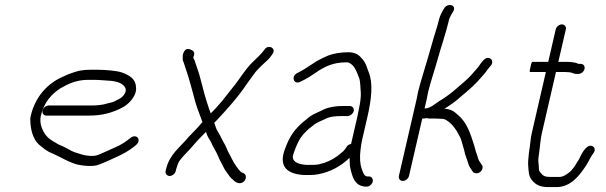

<svg xmlns="http://www.w3.org/2000/svg" viewBox="-20 -707 2460 779"><path d="M167.9 -238H341.9C396.3 -238 437 -250.3 475.3 -270C500.4 -281.9 537.1 -319 531.7 -354C530.3 -387.8 504.2 -402.2 474.3 -413C454.1 -420.3 405.1 -424 373.9 -424H345.9C335.2 -424 324.7 -423.3 314.4 -422C291.9 -419.4 276.8 -411.9 257.7 -406L233.2 -395C173.5 -368.2 122.9 -315.8 104.5 -236C102.6 -228 102.3 -218 103.6 -206C106.8 -166.6 119.4 -132.3 147.1 -113L162.3 -101L178 -91C184.6 -87.7 191.2 -84.7 197.9 -82C224.1 -70.4 248.6 -55 276.4 -45L291.2 -40C308.8 -36.3 333 -32 357.8 -34C377.5 -35.2 394.2 -44.9 410.8 -51L454.4 -71C478.5 -81.8 503.8 -95.7 523.9 -112C530.7 -117.6 539.5 -123.5 541.8 -133.5C544.4 -144.7 537.3 -154 526.1 -154C520.4 -154 515.1 -152 510.2 -148C490.7 -132.2 469.2 -117.8 444.9 -108L400.3 -88C393.5 -84.7 386.5 -81.7 379.2 -79C360 -70.4 327.8 -75.3 312.5 -80L296.6 -85C274.5 -90.9 267.7 -96.4 247.7 -107C230.3 -116.8 218.9 -118.2 205.5 -128C190.8 -136.3 176.3 -145.2 166.5 -158C153.6 -174.8 138.2 -204.7 145.7 -237C158.4 -292 189 -325.6 225.6 -349C256.9 -367.1 291.3 -383 336.4 -383H364.4C373.1 -383 385.6 -382.3 402 -381C442.8 -379.4 475.7 -374.7 488 -351C497.4 -332.9 476.4 -311.3 462.4 -305C449.3 -298.1 444.1 -294.5 431.2 -291L414.3 -287C397.5 -281.2 372.5 -279 351.4 -279H177.4C166.6 -279 155.2 -269.5 152.7 -258.5C150.1 -247.5 157.1 -238 167.9 -238Z M721.1 -464C729.1 -444.6 732.8 -428 740.2 -408C747.8 -385.6 757.3 -348.1 764.6 -323C774.3 -280.4 788.1 -247.8 801.7 -211L798 -208C782.7 -189 761.6 -168.7 744.9 -151C712.6 -110.7 668 -82.4 653.8 -21L652 -13C649.6 -2.4 657.8 7 668.4 7C678.9 7 690.6 -2.4 693 -13L694.8 -21C696.6 -28.6 703.2 -46.6 707.2 -53C718.9 -68.9 732.6 -83.2 747.9 -99C767.1 -120 779.9 -136.2 800 -156L815.7 -172C820.4 -154.6 827.4 -145 835.5 -132C840.7 -120 845.8 -108.6 852.6 -98C862.9 -81 866.2 -67.7 876.3 -49C884.6 -35.2 890.8 -17.7 900.6 -7L911.2 8C915.8 14 920.4 18.7 924.9 22C931.5 29.4 947 41.4 962.7 34C981.1 25.2 981.6 2 968.9 -4C957.4 -7.5 954.7 -12.4 946.9 -21L936.3 -36C925.5 -50.1 914.4 -76.7 905.2 -92C900.2 -102.4 896.1 -115.3 889.9 -125C881 -139.7 873.3 -158.4 863.9 -173C857.3 -181.6 854.1 -197 849.3 -209C851.7 -211 853.8 -213 855.6 -215C899.3 -261.6 945.7 -312.4 981.7 -367L1016.8 -415C1030.3 -431.2 1052.1 -450.9 1067.4 -465C1075.9 -473.4 1079.6 -479.7 1085.7 -488C1103.1 -511.8 1067.2 -529.2 1052.6 -505C1039.1 -486.5 1022 -471.4 1005.1 -455C972.8 -424.2 953.1 -386.1 924.3 -352C909.1 -333.1 897 -316.9 881.8 -298L857.3 -270C850.3 -262.7 842.9 -255 835 -247C832.7 -254.3 830.1 -261.7 827.1 -269C814.4 -306.4 803.2 -347.1 792.8 -389C785.7 -417.6 778.6 -432.3 771.3 -456C772.5 -461.3 760.6 -471.5 765.4 -478C773.3 -494.5 763.4 -502.2 752.8 -506C736.6 -514 726 -502.3 721.9 -484.5C720.4 -478.2 722.2 -468.9 721.1 -464Z M1399 -277H1372C1342 -277 1315.9 -272.9 1293.7 -263C1276.2 -253.4 1252.4 -245.6 1235.8 -233L1209.9 -212C1176.1 -182.5 1155.6 -155.9 1137.2 -105C1107.5 -30.2 1146.6 -1.4 1211.3 3H1239.3C1250 3 1260.5 2 1271 0C1322.2 -9.8 1363.9 -33.4 1398.5 -67L1398.8 -51C1398.7 -38.6 1400.2 -27.2 1402.9 -17C1411 13.1 1419.8 45.5 1459.5 50H1466.5C1471.6 50.7 1476.9 49 1482.1 45C1498.1 32.8 1495.3 11.1 1478.9 9H1471.9C1454.7 9 1452 -12.3 1447.3 -23C1440.2 -42.4 1439.2 -69.4 1442.6 -98L1445.2 -118C1445.8 -123.3 1446.9 -129.3 1448.4 -136L1470.8 -233C1487.1 -303.6 1494.3 -368.8 1476.3 -413L1469 -433C1464.4 -447.7 1456.1 -462.9 1446 -472C1435.7 -485.4 1419 -495 1393.3 -495C1362.7 -495 1336.8 -490.7 1312.3 -482C1285.7 -470.1 1268.6 -462.5 1245 -446C1224.6 -432.2 1208.5 -421.9 1186.9 -411C1159.2 -398.6 1171.6 -361.9 1197.6 -375C1222.6 -386.2 1240.5 -398.1 1263.6 -414C1297.7 -437 1331.9 -454 1383.8 -454C1389.8 -454 1393.4 -453.7 1394.6 -453C1420.6 -441.5 1425.9 -416.3 1436.5 -392C1443.1 -375.3 1441.9 -348.6 1444 -329C1444.3 -308.7 1441.1 -286.1 1435.3 -261C1433.6 -251 1431.8 -241.7 1429.8 -233L1404.4 -123C1396.8 -121.7 1390.9 -118 1386.9 -112L1379.3 -101C1376.2 -96.3 1371.5 -91.7 1365.1 -87C1343.6 -68 1323.2 -56.1 1295.6 -46L1272.2 -40C1264.6 -38.7 1256.8 -38 1248.8 -38H1222.8C1195 -40.6 1167 -46.7 1167.9 -73C1171.2 -87.4 1184.3 -120.5 1190.2 -131C1201.9 -155.3 1214.9 -166.9 1232.5 -184C1240.5 -190 1248.7 -196.3 1256.9 -203C1270.3 -212.8 1291.6 -219.7 1305.4 -227C1319.3 -234 1343.6 -236 1362.5 -236H1389.5C1400.3 -236 1412.7 -245.5 1415.2 -256.5C1417.8 -267.5 1409.8 -277 1399 -277Z M1614.3 27C1625.8 27 1636.9 17.7 1639.6 6L1693.2 -226H1694.2C1699.5 -226 1705.7 -226.7 1712.6 -228C1715 -226.7 1717.8 -226 1721.2 -226H1748.2C1755.5 -226 1762.4 -225.7 1768.9 -225C1779.9 -225 1785.5 -223.2 1791.6 -219C1813.5 -206.6 1832.9 -178.4 1843.2 -157C1853 -141.5 1856.7 -117.8 1862.9 -99L1866.9 -82C1869.4 -72.7 1874 -63.2 1876.5 -54L1882.3 -36C1885.4 -29.3 1889.3 -23 1893.9 -17L1899.1 -9C1902.3 -5.7 1906.9 -4 1912.9 -4C1924.9 -4 1934.8 -12.1 1937.5 -24C1938.9 -30 1938 -34.7 1934.8 -38L1929.6 -46C1923.8 -53.5 1919.5 -62.3 1917.6 -72C1915 -81.7 1910.4 -90.7 1908.3 -101L1904 -117C1888.5 -164.7 1874.9 -210.3 1837.6 -241C1822.3 -255.3 1810.9 -263.7 1783.4 -266C1806.4 -280.1 1832.6 -298.3 1852.2 -317C1881.7 -341 1912.1 -368.2 1936.9 -398C1948.8 -410.7 1959.8 -427.9 1970.6 -440C1980.5 -450.4 1978.1 -463.3 1970.7 -468.5C1950.3 -482.7 1932.3 -452.2 1921.9 -437C1911.4 -424.8 1901.9 -413.1 1890.6 -401C1871.1 -380 1848.8 -362.9 1827.4 -344C1806.5 -325.3 1781.5 -308.2 1757.9 -294C1743.4 -284.2 1724.6 -267 1703.6 -267H1702.6L1711.4 -305C1713.6 -314.3 1715.5 -324.3 1717.3 -335C1719.5 -344.3 1722 -353.7 1724.8 -363L1733.7 -393C1740.7 -416.5 1748.6 -441 1755.8 -467C1769.7 -517.6 1788.9 -571.4 1800.1 -620C1803.1 -633 1805.6 -638 1811.8 -649L1818.4 -660C1835 -687.4 1796.2 -696.4 1782.6 -674L1776.1 -663C1768 -648.7 1763.1 -637.3 1758.9 -619C1754.7 -600.7 1746.1 -576.5 1740.6 -557C1726.3 -506.2 1708.3 -445.8 1693.4 -396L1684.5 -366C1681.4 -355.3 1678.6 -344.7 1676.1 -334C1674.5 -324 1672.6 -314.3 1670.4 -305L1598.6 6C1595.9 17.7 1602.8 27 1614.3 27Z M2234.8 -588 2204.3 -456H2140.3C2137.6 -456 2135.1 -449.3 2132.7 -436C2128.8 -422 2128.1 -415 2130.8 -415H2194.8L2137.6 -167C2133 -147.4 2132 -127.4 2129.4 -110L2125.9 -86C2125.1 -70.7 2122.1 -56.1 2122.7 -42C2124.6 -14 2123.8 8.9 2140 26C2154.2 42.4 2171.1 52 2204 52H2238C2296 52 2331.4 4.9 2358.3 -36C2369.2 -52.5 2376.2 -71.4 2387.9 -86C2396.7 -97.1 2392.7 -108.7 2385.6 -113C2365.3 -125.3 2346.6 -94.4 2338.5 -80L2330.8 -64C2328.2 -58.7 2325.5 -54.3 2322.8 -51C2313.8 -35 2301.1 -15.1 2286.2 -5C2274.4 3.2 2264.6 11 2247.5 11H2214.5C2192.2 11 2183.4 7 2174.2 -5C2166.5 -12.9 2166.4 -16.2 2166.2 -31C2164.7 -45 2163.2 -54.8 2164.9 -69L2168 -91C2171.6 -116.5 2172.4 -140.3 2178.6 -167L2235.8 -415H2269.8C2273.8 -415 2279.4 -414.7 2286.6 -414C2300.9 -414 2307.8 -405.9 2321 -407H2328C2355.7 -410.4 2361.6 -448 2334.4 -448H2327.4C2326.6 -447.3 2325.7 -447.7 2324.7 -449C2315 -453.9 2294.7 -456 2279.3 -456H2245.3L2275.8 -588C2278.3 -598.8 2270.8 -608 2259.9 -608C2248.9 -608 2237.2 -598.8 2234.8 -588Z"/></svg>

Font: HoneyBee
Style: SeLitIt
Weight: 300
Foundry: Cannot Into Space Fonts
Version: Version 0.89